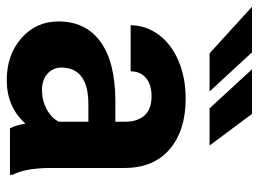

<svg xmlns="http://www.w3.org/2000/svg" viewBox="-134 -660 791 588"><g transform="rotate(90 262.0 -365.5)"><path d="M0 0ZM360.4 0Q350.6 -19 346.2 -47.4Q294.9 9.8 212.9 9.8Q135.3 9.8 84.2 -35.2Q33.2 -80.1 33.2 -148.4Q33.2 -232.4 95.5 -277.3Q157.7 -322.3 275.4 -322.8H340.3V-353Q340.3 -389.6 321.5 -411.6Q302.7 -433.6 262.2 -433.6Q226.6 -433.6 206.3 -416.5Q186 -399.4 186 -369.6H44.9Q44.9 -415.5 73.2 -454.6Q101.6 -493.7 153.3 -515.9Q205.1 -538.1 269.5 -538.1Q367.2 -538.1 424.6 -489Q481.9 -439.9 481.9 -351.1V-122.1Q482.4 -46.9 502.9 -8.3V0ZM243.7 -98.1Q274.9 -98.1 301.3 -112.1Q327.6 -126 340.3 -149.4V-240.2H287.6Q181.6 -240.2 174.8 -167L174.3 -158.7Q174.3 -132.3 192.9 -115.2Q211.4 -98.1 243.7 -98.1ZM247.6 -611.3H130.9L-11.7 -741.2H127.9ZM413.1 -611.3H299.3L179.7 -741.2H316.4Z"/></g></svg>

Font: Roboto
Style: Bold
Weight: 700
Designer: Google
Version: Version 2.134; 2016; ttfautohint (v1.6)